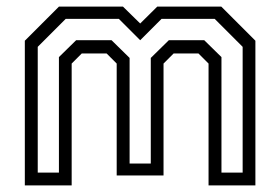

<svg xmlns="http://www.w3.org/2000/svg" viewBox="-20 -560 846 580"><path d="M55 0V-437L158 -540H351.5L403.5 -489L455 -540H648.5L751.5 -437V0H610V-368L579.5 -398.5H504.5L474 -368V-30H332.5V-368L302 -398.5H227L196.5 -368V0ZM94 -38.5H158V-387.5L210 -438.5H317L371.5 -385V-66H435.5V-385L490 -438.5H597L649 -387.5V-38.5H713V-418.5L628.5 -503H468L403.5 -438.5L339 -503H178.5L94 -418.5Z"/></svg>

Font: Tourney
Style: Regular
Weight: 400
Designer: Tyler Finck
Foundry: Etcetera Type Co
Version: Version 1.015